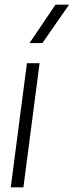

<svg xmlns="http://www.w3.org/2000/svg" viewBox="-20 -800 315 820"><path d="M80 0H26L95 -530H149ZM161 -616H106L217 -780H275Z"/></svg>

Font: Tanohe Sans Light
Style: Italic
Weight: 300
Designer: Village Type and Design LLC & Cristiano Sobral
Foundry: Cooper Hewitt Smithsonian Design Museum
Version: Version 1.00;September 29, 2021;FontCreator 13.0.0.2655 64-b